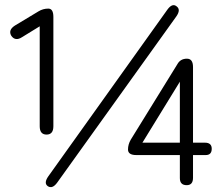

<svg xmlns="http://www.w3.org/2000/svg" viewBox="-20 -732 876 759"><path d="M164 -200Q137 -200 137 -233V-628L67 -585Q41 -568 25 -590Q11 -613 39 -631L132 -687Q150 -698 171 -698Q191 -698 191 -665V-233Q191 -200 164 -200ZM206 -10Q187 16 169 4Q152 -8 171 -35L641 -693Q661 -721 678 -707Q696 -694 677 -667ZM718 0Q691 0 691 -28V-119H519Q486 -119 486 -141Q486 -161 497 -180L681 -478Q693 -500 719 -500Q743 -500 743 -467V-168H790Q817 -168 817 -144Q817 -119 793 -119H743V-29Q743 0 718 0ZM543 -168H691V-409Z"/></svg>

Font: Zen Maru Gothic
Style: Regular
Weight: 400
Designer: Yoshimichi Ohira
Foundry: Positype
Version: Version 1.002